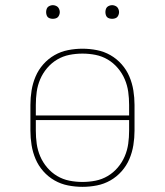

<svg xmlns="http://www.w3.org/2000/svg" viewBox="-20 -717 640 745"><path d="M300 8Q272 8 244 2.5Q216 -3 191.5 -17Q167 -31 148 -52.5Q129 -74 118 -100Q107 -126 102.5 -154Q98 -182 98 -210V-310Q98 -338 102.5 -366Q107 -394 118 -420Q129 -446 148 -467.5Q167 -489 191.5 -503Q216 -517 244 -522.5Q272 -528 300 -528Q328 -528 356 -522.5Q384 -517 408.5 -503Q433 -489 452 -467.5Q471 -446 482 -420Q493 -394 497.5 -366Q502 -338 502 -310V-210Q502 -182 497.5 -154Q493 -126 482 -100Q471 -74 452 -52.5Q433 -31 408.5 -17Q384 -3 356 2.5Q328 8 300 8ZM481 -269V-310Q481 -336 477.5 -361Q474 -386 464 -409.5Q454 -433 437 -453Q420 -473 398 -486Q376 -499 351 -504Q326 -509 300 -509Q274 -509 249 -504Q224 -499 202 -486Q180 -473 163 -453Q146 -433 136 -409.5Q126 -386 122.5 -361Q119 -336 119 -310V-269ZM300 -11Q326 -11 351 -16Q376 -21 398 -34Q420 -47 437 -67Q454 -87 464 -110.5Q474 -134 477.5 -159Q481 -184 481 -210V-251H119V-210Q119 -184 122.5 -159Q126 -134 136 -110.5Q146 -87 163 -67Q180 -47 202 -34Q224 -21 249 -16Q274 -11 300 -11ZM415 -644Q410 -644 404.5 -645.5Q399 -647 395.5 -650.5Q392 -654 390.5 -659.5Q389 -665 389 -670Q389 -675 390.5 -680.5Q392 -686 395.5 -689.5Q399 -693 404.5 -695Q410 -697 415 -697Q420 -697 425.5 -695Q431 -693 434.5 -689.5Q438 -686 440 -680.5Q442 -675 442 -670Q442 -665 440 -659.5Q438 -654 434.5 -650.5Q431 -647 425.5 -645.5Q420 -644 415 -644ZM185 -644Q180 -644 174.5 -645.5Q169 -647 165.5 -650.5Q162 -654 160.5 -659.5Q159 -665 159 -670Q159 -675 160.5 -680.5Q162 -686 165.5 -689.5Q169 -693 174.5 -695Q180 -697 185 -697Q190 -697 195.5 -695Q201 -693 204.5 -689.5Q208 -686 210 -680.5Q212 -675 212 -670Q212 -665 210 -659.5Q208 -654 204.5 -650.5Q201 -647 195.5 -645.5Q190 -644 185 -644Z"/></svg>

Font: Iosevka HT Thin Extended
Style: Regular
Weight: 100
Width: 7
Monospace: yes
Designer: Belleve Invis
Foundry: Belleve Invis
Version: Version 32.3.0; ttfautohint (v1.8.4)